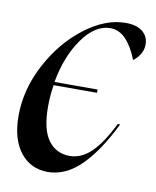

<svg xmlns="http://www.w3.org/2000/svg" viewBox="-66 -572 517 637"><g transform="rotate(10 192.0 -254.0)"><path d="M307 -520Q345 -520 364.5 -503.5Q384 -487 384 -461Q384 -442 374.5 -427Q365 -412 352 -403Q336 -445 313 -469.5Q290 -494 260 -494Q209 -494 166.5 -434.5Q124 -375 108 -286H253V-275H107Q101 -239 101 -202Q101 -125 127.5 -89Q154 -53 200 -53Q238 -53 271 -84Q304 -115 339 -185H347Q300 -89 248.5 -38.5Q197 12 137 12Q80 12 45 -32Q10 -76 10 -155Q10 -244 55 -329Q100 -414 169.5 -467Q239 -520 307 -520Z"/></g></svg>

Font: Nyght Serif Italic
Style: Regular
Weight: 400
Italic angle: -16°
Designer: Maksym Kobuzan
Version: Version 0.410